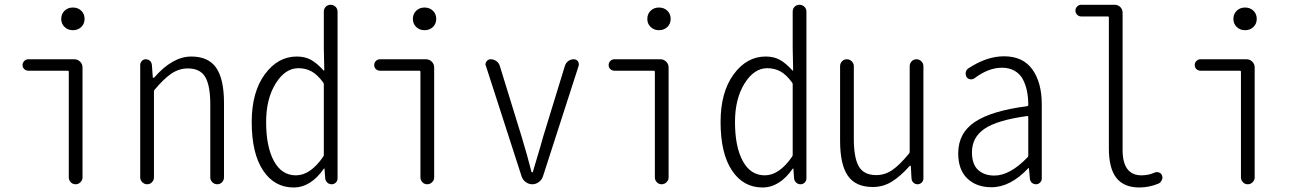

<svg xmlns="http://www.w3.org/2000/svg" viewBox="-20 -786 5540 819"><path d="M273.4 -29.3V-479.5Q273.4 -484.4 268.6 -484.4H100.6Q90.8 -484.4 83.5 -491.2Q76.2 -498 76.2 -508.3Q76.2 -518.6 83.5 -525.9Q90.8 -533.2 100.6 -533.2H296.9Q311.5 -533.2 321.8 -522.9Q332 -512.7 332 -498V-29.3Q332 -17.6 323.2 -8.8Q314.5 0 302.2 0Q290 0 281.7 -8.8Q273.4 -17.6 273.4 -29.3ZM241.2 -705.1Q241.2 -726.6 255.4 -740.2Q269.5 -753.9 291 -753.9Q312.5 -753.9 326.7 -740.2Q340.8 -726.6 340.8 -705.1Q340.8 -684.6 326.7 -670.9Q312.5 -657.2 291 -657.2Q269.5 -657.2 255.4 -670.9Q241.2 -684.6 241.2 -705.1Z M578.1 -29.3V-508.8Q578.1 -518.6 585 -525.9Q591.8 -533.2 601.6 -533.2Q612.3 -533.2 619.6 -526.4Q627 -519.5 627.9 -508.8L631.8 -456.1Q631.8 -454.1 633.8 -454.1Q635.7 -454.1 637.7 -455.1Q715.8 -544.9 795.9 -544.9Q869.1 -544.9 902.3 -496.6Q935.5 -448.2 935.5 -346.7V-29.3Q935.5 -17.6 927.2 -8.8Q918.9 0 906.7 0Q894.5 0 885.7 -8.8Q877 -17.6 877 -29.3V-340.8Q877 -420.9 855.5 -457.5Q834 -494.1 781.2 -494.1Q744.1 -494.1 711.4 -472.2Q678.7 -450.2 639.6 -403.3Q636.7 -400.4 636.7 -395.5V-29.3Q636.7 -17.6 628.4 -8.8Q620.1 0 607.9 0Q595.7 0 586.9 -8.8Q578.1 -17.6 578.1 -29.3Z M1232.4 13.7Q1150.4 13.7 1102.1 -59.1Q1053.7 -131.8 1053.7 -265.6Q1053.7 -392.6 1109.4 -468.8Q1165 -544.9 1246.1 -544.9Q1280.3 -544.9 1305.7 -531.2Q1331.1 -517.6 1360.4 -485.4Q1360.4 -484.4 1361.8 -484.9Q1363.3 -485.4 1363.3 -486.3L1361.3 -580.1V-736.3Q1361.3 -749 1369.6 -757.3Q1377.9 -765.6 1390.1 -765.6Q1402.3 -765.6 1411.1 -757.3Q1419.9 -749 1419.9 -736.3V-25.4Q1419.9 -14.6 1412.6 -7.3Q1405.3 0 1394.5 0Q1383.8 0 1376 -7.3Q1368.2 -14.6 1367.2 -25.4L1364.3 -66.4Q1364.3 -67.4 1363.3 -67.4Q1362.3 -67.4 1361.3 -66.4Q1305.7 13.7 1232.4 13.7ZM1242.2 -38.1Q1303.7 -38.1 1358.4 -117.2Q1361.3 -121.1 1361.3 -125V-426.8Q1361.3 -430.7 1358.4 -434.6Q1333 -468.8 1308.1 -481.9Q1283.2 -495.1 1252.9 -495.1Q1196.3 -495.1 1155.8 -429.7Q1115.2 -364.3 1115.2 -265.6Q1115.2 -160.2 1148.4 -99.1Q1181.6 -38.1 1242.2 -38.1Z M1773.4 -29.3V-479.5Q1773.4 -484.4 1768.6 -484.4H1600.6Q1590.8 -484.4 1583.5 -491.2Q1576.2 -498 1576.2 -508.3Q1576.2 -518.6 1583.5 -525.9Q1590.8 -533.2 1600.6 -533.2H1796.9Q1811.5 -533.2 1821.8 -522.9Q1832 -512.7 1832 -498V-29.3Q1832 -17.6 1823.2 -8.8Q1814.5 0 1802.2 0Q1790 0 1781.7 -8.8Q1773.4 -17.6 1773.4 -29.3ZM1741.2 -705.1Q1741.2 -726.6 1755.4 -740.2Q1769.5 -753.9 1791 -753.9Q1812.5 -753.9 1826.7 -740.2Q1840.8 -726.6 1840.8 -705.1Q1840.8 -684.6 1826.7 -670.9Q1812.5 -657.2 1791 -657.2Q1769.5 -657.2 1755.4 -670.9Q1741.2 -684.6 1741.2 -705.1Z M2205.1 -33.2 2052.7 -504.9Q2050.8 -507.8 2050.8 -511.7Q2050.8 -518.6 2055.7 -524.4Q2061.5 -533.2 2073.2 -533.2Q2085.9 -533.2 2097.2 -525.4Q2108.4 -517.6 2112.3 -503.9L2204.1 -206.1Q2230.5 -119.1 2247.1 -52.7Q2248 -50.8 2250 -50.8Q2252 -50.8 2252.9 -52.7Q2293.9 -189.5 2297.9 -206.1L2389.6 -504.9Q2393.6 -517.6 2403.8 -525.4Q2414.1 -533.2 2427.7 -533.2Q2438.5 -533.2 2445.3 -524.4Q2449.2 -518.6 2449.2 -511.7Q2449.2 -508.8 2448.2 -504.9L2295.9 -33.2Q2291 -18.6 2278.3 -9.3Q2265.6 0 2250.5 0Q2235.4 0 2222.7 -9.3Q2210 -18.6 2205.1 -33.2Z M2773.4 -29.3V-479.5Q2773.4 -484.4 2768.6 -484.4H2600.6Q2590.8 -484.4 2583.5 -491.2Q2576.2 -498 2576.2 -508.3Q2576.2 -518.6 2583.5 -525.9Q2590.8 -533.2 2600.6 -533.2H2796.9Q2811.5 -533.2 2821.8 -522.9Q2832 -512.7 2832 -498V-29.3Q2832 -17.6 2823.2 -8.8Q2814.5 0 2802.2 0Q2790 0 2781.7 -8.8Q2773.4 -17.6 2773.4 -29.3ZM2741.2 -705.1Q2741.2 -726.6 2755.4 -740.2Q2769.5 -753.9 2791 -753.9Q2812.5 -753.9 2826.7 -740.2Q2840.8 -726.6 2840.8 -705.1Q2840.8 -684.6 2826.7 -670.9Q2812.5 -657.2 2791 -657.2Q2769.5 -657.2 2755.4 -670.9Q2741.2 -684.6 2741.2 -705.1Z M3232.4 13.7Q3150.4 13.7 3102.1 -59.1Q3053.7 -131.8 3053.7 -265.6Q3053.7 -392.6 3109.4 -468.8Q3165 -544.9 3246.1 -544.9Q3280.3 -544.9 3305.7 -531.2Q3331.1 -517.6 3360.4 -485.4Q3360.4 -484.4 3361.8 -484.9Q3363.3 -485.4 3363.3 -486.3L3361.3 -580.1V-736.3Q3361.3 -749 3369.6 -757.3Q3377.9 -765.6 3390.1 -765.6Q3402.3 -765.6 3411.1 -757.3Q3419.9 -749 3419.9 -736.3V-25.4Q3419.9 -14.6 3412.6 -7.3Q3405.3 0 3394.5 0Q3383.8 0 3376 -7.3Q3368.2 -14.6 3367.2 -25.4L3364.3 -66.4Q3364.3 -67.4 3363.3 -67.4Q3362.3 -67.4 3361.3 -66.4Q3305.7 13.7 3232.4 13.7ZM3242.2 -38.1Q3303.7 -38.1 3358.4 -117.2Q3361.3 -121.1 3361.3 -125V-426.8Q3361.3 -430.7 3358.4 -434.6Q3333 -468.8 3308.1 -481.9Q3283.2 -495.1 3252.9 -495.1Q3196.3 -495.1 3155.8 -429.7Q3115.2 -364.3 3115.2 -265.6Q3115.2 -160.2 3148.4 -99.1Q3181.6 -38.1 3242.2 -38.1Z M3703.1 11.7Q3629.9 11.7 3596.7 -36.1Q3563.5 -84 3563.5 -185.5V-503.9Q3563.5 -515.6 3571.8 -524.4Q3580.1 -533.2 3592.3 -533.2Q3604.5 -533.2 3613.3 -524.4Q3622.1 -515.6 3622.1 -503.9V-194.3Q3622.1 -112.3 3643.6 -75.7Q3665 -39.1 3717.8 -39.1Q3754.9 -39.1 3786.6 -61Q3818.4 -83 3857.4 -130.9Q3860.4 -133.8 3860.4 -138.7V-503.9Q3860.4 -515.6 3868.7 -524.4Q3877 -533.2 3889.2 -533.2Q3901.4 -533.2 3910.2 -524.4Q3918.9 -515.6 3918.9 -503.9V-24.4Q3918.9 -14.6 3911.6 -7.3Q3904.3 0 3894 0Q3883.8 0 3876.5 -6.8Q3869.1 -13.7 3868.2 -24.4L3865.2 -77.1Q3865.2 -79.1 3863.3 -79.1Q3861.3 -79.1 3859.4 -77.1Q3821.3 -34.2 3784.2 -11.2Q3747.1 11.7 3703.1 11.7Z M4209 12.7Q4145.5 12.7 4106.4 -24.4Q4067.4 -61.5 4067.4 -131.8Q4067.4 -218.8 4138.7 -266.1Q4210 -313.5 4361.3 -333Q4366.2 -334 4366.2 -338.9Q4366.2 -370.1 4360.8 -397Q4355.5 -423.8 4343.3 -447.3Q4331.1 -470.7 4308.1 -483.9Q4285.2 -497.1 4253.9 -497.1Q4196.3 -497.1 4136.7 -452.1Q4128.9 -446.3 4118.7 -447.8Q4108.4 -449.2 4103.5 -457Q4097.7 -466.8 4099.6 -477.5Q4101.6 -488.3 4110.4 -494.1Q4188.5 -545.9 4262.7 -545.9Q4343.8 -545.9 4383.8 -489.7Q4423.8 -433.6 4423.8 -340.8V-24.4Q4423.8 -14.6 4416.5 -7.3Q4409.2 0 4399.4 0Q4388.7 0 4381.3 -6.8Q4374 -13.7 4373 -24.4L4369.1 -68.4Q4369.1 -69.3 4368.2 -69.3Q4367.2 -69.3 4366.2 -68.4Q4290 12.7 4209 12.7ZM4221.7 -37.1Q4288.1 -37.1 4363.3 -115.2Q4366.2 -118.2 4366.2 -122.1V-288.1Q4366.2 -291 4362.3 -291Q4362.3 -291 4361.3 -291Q4233.4 -273.4 4179.7 -236.8Q4126 -200.2 4126 -136.7Q4126 -85 4152.3 -61Q4178.7 -37.1 4221.7 -37.1Z M4839.8 13.7Q4774.4 13.7 4742.2 -26.9Q4710 -67.4 4710 -153.3V-711.9Q4710 -715.8 4706.1 -715.8H4591.8Q4582 -715.8 4574.7 -723.1Q4567.4 -730.5 4567.4 -740.7Q4567.4 -751 4574.7 -758.3Q4582 -765.6 4591.8 -765.6H4734.4Q4749 -765.6 4758.8 -755.9Q4768.6 -746.1 4768.6 -731.4V-146.5Q4768.6 -38.1 4849.6 -38.1Q4878.9 -38.1 4905.3 -49.8Q4914.1 -53.7 4923.8 -50.3Q4933.6 -46.9 4936.5 -38.1Q4938.5 -33.2 4938.5 -28.3Q4938.5 -22.5 4935.5 -17.6Q4931.6 -7.8 4921.9 -2.9Q4881.8 13.7 4839.8 13.7Z M5273.4 -29.3V-479.5Q5273.4 -484.4 5268.6 -484.4H5100.6Q5090.8 -484.4 5083.5 -491.2Q5076.2 -498 5076.2 -508.3Q5076.2 -518.6 5083.5 -525.9Q5090.8 -533.2 5100.6 -533.2H5296.9Q5311.5 -533.2 5321.8 -522.9Q5332 -512.7 5332 -498V-29.3Q5332 -17.6 5323.2 -8.8Q5314.5 0 5302.2 0Q5290 0 5281.7 -8.8Q5273.4 -17.6 5273.4 -29.3ZM5241.2 -705.1Q5241.2 -726.6 5255.4 -740.2Q5269.5 -753.9 5291 -753.9Q5312.5 -753.9 5326.7 -740.2Q5340.8 -726.6 5340.8 -705.1Q5340.8 -684.6 5326.7 -670.9Q5312.5 -657.2 5291 -657.2Q5269.5 -657.2 5255.4 -670.9Q5241.2 -684.6 5241.2 -705.1Z"/></svg>

Font: Gen Jyuu Gothic L Monospace Light
Style: Regular
Weight: 300
Designer: [Source Han Sans]
Ryoko NISHIZUKA  (kana & ideographs); Paul D. Hunt (Latin, Greek & Cyrillic); Wenlong ZHANG  (bopomofo
Version: Version 1.002.20150607